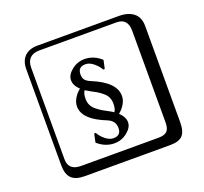

<svg xmlns="http://www.w3.org/2000/svg" viewBox="-158 -939 1415 1335"><g transform="rotate(-20 550.0 -271.0)"><path d="M249 -717.8Q204.1 -717.8 179.9 -693.8Q155.8 -669.9 155.8 -625V53.2Q155.8 136.2 249 136.2H820.8Q865.7 136.2 884.8 117.2Q903.8 98.1 903.8 53.2V-625Q903.8 -717.8 820.8 -717.8ZM1000 84Q1000 152.8 973.4 182.4Q946.8 211.9 880.9 211.9H249Q181.2 211.9 150.6 181.4Q120.1 150.9 120.1 84V-625Q120.1 -687 154.1 -720.5Q188 -753.9 249 -753.9H851.1Q920.9 -753.9 960.4 -721.9Q1000 -689.9 1000 -625ZM451.7 -350.1Q437 -332 437 -290Q437 -265.1 447 -244.1Q457 -223.1 478.5 -206.1Q500 -189 516.6 -179Q533.2 -168.9 561 -154.8Q579.1 -145.5 593.3 -135.7Q607.9 -153.8 607.9 -195.8Q607.9 -220.7 597.9 -241.9Q587.9 -263.2 566.4 -280Q544.9 -296.9 528.6 -306.9Q512.2 -316.9 483.9 -331.1Q466.3 -340.3 451.7 -350.1ZM424.8 -371.6Q385.7 -408.7 386.2 -448.2Q386.2 -486.3 428.2 -520.3Q470.2 -554.2 523.9 -554.2Q588.9 -554.2 644 -506.8L647 -502.9L633.8 -441.9L623 -439.9Q606 -470.7 576.4 -494.4Q546.9 -518.1 518.1 -518.1Q461.9 -518.1 461.9 -462.9Q461.9 -437 473.4 -422.1Q484.9 -407.2 514.2 -395Q682.1 -326.2 682.1 -225.1Q682.1 -193.8 663.8 -163.8Q645.5 -133.8 620.1 -114.3Q659.2 -77.1 659.2 -38.1Q659.2 0 617.2 33.9Q575.2 67.9 521 67.9Q456.1 67.9 400.9 21L397.9 17.1L411.1 -43.9L421.9 -45.9Q439 -15.1 468.5 8.5Q498 32.2 526.9 32.2Q583 32.2 583 -22.9Q583 -76.2 530.8 -98.1Q362.8 -164.1 362.8 -261.2Q362.8 -292.5 381.1 -322.3Q399.4 -352.1 424.8 -371.6Z"/></g></svg>

Font: Linux Biolinum Keyboard O
Style: Regular
Weight: 700
Designer: Philipp H. Poll
Foundry: Philipp H. Poll
Version: Version 0.6.1